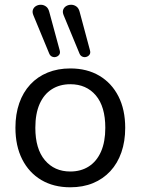

<svg xmlns="http://www.w3.org/2000/svg" viewBox="-20 -786 597 815"><path d="M278.3 9Q207.5 9 155.2 -22Q103 -53 74.2 -109.8Q45.5 -166.6 45.5 -243.7Q45.5 -301.5 61.7 -347.9Q77.8 -394.2 108.6 -427.4Q139.3 -460.5 182.4 -478Q225.5 -495.5 278.3 -495.5Q349.4 -495.5 401.7 -464.5Q454 -433.5 482.8 -377Q511.5 -320.5 511.5 -243.5Q511.5 -185.7 495.2 -139.1Q479 -92.5 448.2 -59.3Q417.4 -26.2 374.7 -8.6Q332 9 278.3 9ZM278.3 -58Q323.5 -58 357 -79.5Q390.5 -101 408.8 -142.5Q427 -184 427 -243.4Q427 -333.5 386.8 -381Q346.5 -428.5 278.5 -428.5Q233.5 -428.5 200 -407.2Q166.5 -386 148.2 -344.8Q130 -303.5 130 -243.5Q130 -154 170.5 -106Q211 -58 278.3 -58ZM317.5 -558.5 250.5 -720.5Q244.5 -734.5 248.2 -744.8Q252 -755 261.5 -760.5Q271 -766 282.8 -765.8Q294.5 -765.5 304.2 -758.5Q314 -751.5 318 -736L362 -572Q365 -561 360 -554Q355 -547 346.5 -544.5Q338 -542 329.8 -545.5Q321.5 -549 317.5 -558.5ZM189 -558.5 122 -720.5Q116 -734.5 119.8 -744.8Q123.5 -755 133 -760.5Q142.5 -766 154 -765.8Q165.5 -765.5 175.2 -758.5Q185 -751.5 189 -736L233.5 -572Q236.5 -561 231.5 -554Q226.5 -547 218 -544.5Q209.5 -542 201.2 -545.5Q193 -549 189 -558.5Z"/></svg>

Font: Nunito ExtraLight
Style: Regular
Weight: 200
Designer: Vernon Adams
Foundry: Vernon Adams
Version: Version 3.602;April 4, 2023;FontCreator 14.0.0.2856 64-bit